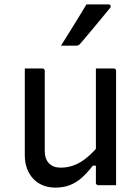

<svg xmlns="http://www.w3.org/2000/svg" viewBox="-20 -844 640 875"><path d="M173 -532Q177 -532 179 -530.5Q181 -529 182.5 -527Q184 -525 184 -521Q184 -476 184 -429.5Q184 -383 184 -336.5Q184 -290 184 -245Q184 -200 184 -157Q184 -119 203.5 -99.5Q223 -80 256 -80Q280 -80 302 -86Q324 -92 345.5 -104.5Q367 -117 388.5 -136.5Q410 -156 432 -183V-89H403Q380 -59 355 -36Q330 -13 300 -1Q270 11 233 11Q200 11 174 0Q148 -11 130 -31Q112 -51 102.5 -77.5Q93 -104 93 -136Q93 -181 93 -225.5Q93 -270 93 -315.5Q93 -361 93 -405Q93 -437 93 -468.5Q93 -500 93 -532Q113 -532 133 -532Q153 -532 173 -532ZM498 -532Q502 -532 504 -530.5Q506 -529 507.5 -527Q509 -525 509 -521Q509 -451 509 -380.5Q509 -310 509 -239.5Q509 -169 509 -99Q509 -78 509 -59.5Q509 -41 509 -25.5Q509 -10 509 0Q495 0 481.5 0Q468 0 454.5 0Q441 0 428 0Q425 0 422.5 -1.5Q420 -3 418.5 -5Q417 -7 417 -11Q417 -98 417 -185Q417 -272 417 -359Q417 -446 417 -532Q432 -532 445 -532Q458 -532 471.5 -532Q485 -532 498 -532ZM374 -824Q404 -824 425.5 -824Q447 -824 474 -824Q482 -824 484 -818Q486 -812 481 -807Q457 -778 436.5 -753Q416 -728 395 -703Q374 -678 345 -644Q343 -641 338.5 -638.5Q334 -636 328 -636Q309 -636 292.5 -636Q276 -636 258 -636Q277 -666 296.5 -697.5Q316 -729 335.5 -760.5Q355 -792 374 -824Z"/></svg>

Font: Rec Mono Linear
Style: Regular
Weight: 400
Monospace: yes
Version: Version 1.085; ttfautohint (v1.8.4.7-5d5b)